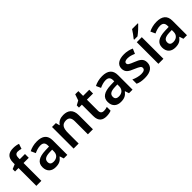

<svg xmlns="http://www.w3.org/2000/svg" viewBox="277 -2081 3405 3405"><g transform="rotate(-45 1980.0 -378.0)"><path d="M362 -447V-542H231V-577C231 -633 252 -664 301 -664C333 -664 360 -657 383 -650L415 -744C387 -755 342 -765 290 -765C175 -765 105 -719 105 -580V-543L18 -507V-447H105V0H231V-447Z M668 -552C593 -552 522 -533 469 -505L509 -417C558 -439 608 -457 662 -457C722 -457 757 -430 757 -361V-334L663 -331C496 -325 415 -270 415 -158C415 -43 487 10 584 10C674 10 717 -16 764 -75H768L793 0H882V-364C882 -492 808 -552 668 -552ZM691 -254 757 -256V-210C757 -127 700 -85 626 -85C577 -85 544 -105 544 -157C544 -215 580 -250 691 -254Z M1330 -552C1262 -552 1197 -527 1162 -471H1155L1137 -542H1040V0H1166V-265C1166 -384 1197 -450 1298 -450C1367 -450 1398 -409 1398 -328V0H1524V-353C1524 -493 1451 -552 1330 -552Z M1892 -91C1850 -91 1820 -115 1820 -166V-447H1974V-542H1820V-661H1741L1701 -546L1621 -502V-447H1694V-165C1694 -28 1767 10 1860 10C1907 10 1952 1 1979 -12V-106C1954 -98 1923 -91 1892 -91Z M2304 -552C2229 -552 2158 -533 2105 -505L2145 -417C2194 -439 2244 -457 2298 -457C2358 -457 2393 -430 2393 -361V-334L2299 -331C2132 -325 2051 -270 2051 -158C2051 -43 2123 10 2220 10C2310 10 2353 -16 2400 -75H2404L2429 0H2518V-364C2518 -492 2444 -552 2304 -552ZM2327 -254 2393 -256V-210C2393 -127 2336 -85 2262 -85C2213 -85 2180 -105 2180 -157C2180 -215 2216 -250 2327 -254Z M3045 -157C3045 -250 2986 -285 2889 -323C2791 -362 2766 -376 2766 -410C2766 -440 2795 -457 2849 -457C2899 -457 2947 -440 2997 -419L3037 -512C2977 -539 2919 -552 2853 -552C2726 -552 2642 -501 2642 -404C2642 -313 2694 -278 2798 -237C2903 -193 2921 -176 2921 -144C2921 -108 2892 -85 2823 -85C2766 -85 2696 -105 2643 -130V-23C2693 0 2743 10 2819 10C2964 10 3045 -48 3045 -157Z M3416 -756V-766H3272C3245 -721 3196 -656 3165 -619V-606H3248C3298 -641 3383 -719 3416 -756ZM3292 0V-542H3166V0Z M3669 -552C3594 -552 3523 -533 3470 -505L3510 -417C3559 -439 3609 -457 3663 -457C3723 -457 3758 -430 3758 -361V-334L3664 -331C3497 -325 3416 -270 3416 -158C3416 -43 3488 10 3585 10C3675 10 3718 -16 3765 -75H3769L3794 0H3883V-364C3883 -492 3809 -552 3669 -552ZM3692 -254 3758 -256V-210C3758 -127 3701 -85 3627 -85C3578 -85 3545 -105 3545 -157C3545 -215 3581 -250 3692 -254Z"/></g></svg>

Font: Noto Sans Myanmar SemiBold
Style: Regular
Weight: 600
Designer: Monotype Design Team
Foundry: Monotype Imaging Inc.
Version: Version 2.107